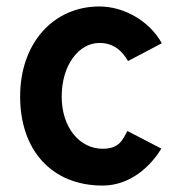

<svg xmlns="http://www.w3.org/2000/svg" viewBox="-20 -557 551 591"><path d="M374 -369.1 478 -423.8C439.9 -493.2 360.8 -537.1 286.1 -537.1C145 -537.1 42 -425.3 42 -259.8C42 -94.7 139.2 14.2 295.9 14.2C379.9 14.2 442.9 -43.9 476.6 -99.6L372.1 -153.8C357.9 -127.9 348.1 -99.1 295.9 -99.1C226.1 -99.1 169.9 -163.1 169.9 -259.8C169.9 -356.9 222.7 -424.8 286.1 -424.8C331.1 -424.8 356.9 -398.9 374 -369.1Z"/></svg>

Font: Tuffy
Style: Bold
Weight: 700
Designer: Thatcher Ulrich, Karoly Barta, Michael Everson
Version: Version 001.270